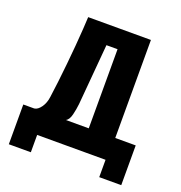

<svg xmlns="http://www.w3.org/2000/svg" viewBox="-128 -700 871 926"><g transform="rotate(20 307.5 -237.5)"><path d="M18 116V-88H74Q92 -90 108 -112.5Q124 -135 128 -167Q133 -202 138.5 -248.5Q144 -295 149 -345Q154 -395 158 -442.5Q162 -490 164.5 -529Q167 -568 168 -591H490V-88H595V116H482V27H131V116ZM237 -88H354V-494H297Q290 -416 283.5 -338Q277 -260 270 -182Q267 -154 260 -125.5Q253 -97 237 -88Z"/></g></svg>

Font: Alumni Sans ExtraBold
Style: Regular
Weight: 800
Designer: Robert E. Leuschke
Foundry: Robert E. Leuschke
Version: Version 1.018